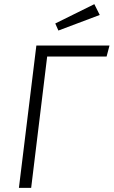

<svg xmlns="http://www.w3.org/2000/svg" viewBox="-20 -904 547 924"><path d="M71 0 155 -685H507L493 -632H207L130 0ZM246 -791 434 -884 460 -832 261 -757Z"/></svg>

Font: Glekhifnjqigglhiwekvrgaqftz
Style: Regular
Weight: 300
Italic angle: -8°
Designer: Carrois Corporate & Edenspiekermann
Foundry: Carrois Corporate GbR & Edenspiekermann AG
Version: Version 2.001